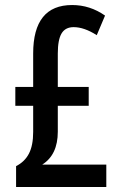

<svg xmlns="http://www.w3.org/2000/svg" viewBox="-20 -744 481 764"><path d="M267 -724Q338 -724 398 -682L365 -604Q315 -636 273 -636Q240 -636 225 -611Q210 -586 210 -531V-398H333V-323H210V-220Q210 -128 148 -89H403V0H44V-83Q78 -100 95 -132.5Q112 -165 112 -219V-323H41V-398H112V-531Q112 -724 267 -724Z"/></svg>

Font: Noto Sans Thai Looped ExtraCondensed Medium
Style: Regular
Weight: 500
Width: 2
Designer: Sasikarn Vongin, Ben Mitchell
Foundry: The Fontpad Ltd
Version: Version 1.001; ttfautohint (v1.8.4.7-5d5b)